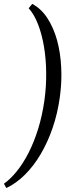

<svg xmlns="http://www.w3.org/2000/svg" viewBox="-60 -803 375 977"><path d="M244.1 -306.2Q232.9 -225.6 208 -152.8Q183.1 -80.1 147.7 -19.8Q112.3 40.5 67.6 85.2Q22.9 129.9 -27.8 153.8L-40 131.8Q-6.8 108.4 25.4 68.6Q57.6 28.8 85.2 -25.1Q112.8 -79.1 133.8 -146.2Q154.8 -213.4 166 -292Q175.8 -362.8 175 -433.1Q174.3 -503.4 163.8 -565.7Q153.3 -627.9 133.8 -678.7Q114.3 -729.5 85.9 -761.2L104 -783.2Q149.9 -758.8 181.4 -710.2Q212.9 -661.6 230.5 -597.7Q248 -533.7 251.5 -459Q252.4 -440.4 252.4 -422.4Q252.4 -365.2 244.1 -306.2Z"/></svg>

Font: Akkhara
Style: Italic
Weight: 400
Italic angle: -7°
Designer: J. Victor Gaultney
Version: Version 1.00 June 13, 2006, initial release